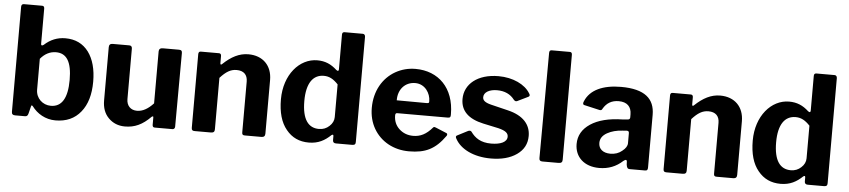

<svg xmlns="http://www.w3.org/2000/svg" viewBox="-44 -1004 5644 1277"><g transform="rotate(5 2778.0 -366.0)"><path d="M143 0C156 0 162 -5 166 -20L178 -68C179 -73 181 -76 183 -76C184 -76 187 -74 190 -71C225 -24 280 10 348 10C420 10 476 -15 516 -65C556 -114 576 -182 576 -268C576 -351 558 -417 522 -466C485 -515 434 -540 367 -540C314 -540 267 -521 227 -484C222 -481 219 -479 216 -479C211 -479 209 -483 209 -491V-724C209 -736 204 -742 194 -742H72C61 -742 55 -735 55 -723V-22C55 -7 62 0 78 0ZM209 -389C238 -424 273 -442 313 -442C384 -442 419 -387 419 -266C419 -145 382 -84 309 -84C254 -84 209 -126 209 -183Z M883 -101C840 -101 813 -129 813 -173V-509C813 -523 807 -530 794 -530H683C667 -530 659 -522 659 -506V-151C659 -102 673 -63 702 -34C731 -5 767 10 812 10C876 10 928 -13 984 -70C987 -72 989 -73 991 -73C992 -73 995 -74 995 -66V-17C995 -6 1000 0 1010 0H1129C1138 0 1145 -7 1145 -18L1147 -509C1147 -524 1142 -530 1126 -530H1018C1001 -530 992 -522 992 -507V-160C956 -121 920 -101 883 -101Z M1384 0C1403 0 1410 -7 1410 -23V-367C1449 -410 1480 -429 1520 -429C1568 -429 1593 -403 1593 -358V-20C1593 -5 1597 0 1612 0H1723C1739 0 1747 -8 1747 -24V-382C1747 -478 1686 -540 1589 -540C1528 -540 1475 -512 1420 -460C1417 -457 1415 -456 1413 -456C1410 -456 1408 -459 1408 -464V-513C1408 -524 1403 -530 1393 -530H1272C1261 -530 1256 -524 1256 -511V-20C1256 -5 1262 0 1277 0Z M2328 0C2345 0 2351 -6 2351 -21V-723C2351 -735 2344 -742 2335 -742H2213C2202 -742 2197 -736 2197 -724V-495C2197 -486 2195 -482 2190 -482C2188 -482 2185 -484 2180 -487C2141 -523 2101 -540 2049 -540C1930 -540 1830 -425 1830 -261C1830 -174 1849 -107 1888 -60C1926 -13 1976 10 2039 10C2103 10 2146 -15 2185 -52C2189 -55 2192 -56 2194 -56C2197 -56 2199 -53 2199 -48V-20C2199 -7 2206 0 2220 0ZM2197 -174C2197 -151 2187 -130 2168 -113C2149 -95 2126 -86 2099 -86C2028 -86 1986 -140 1986 -263C1986 -384 2030 -441 2101 -441C2138 -441 2166 -425 2197 -392Z M2596 -220C2596 -231 2600 -236 2608 -236H2948C2964 -237 2965 -243 2965 -260C2965 -435 2858 -540 2705 -540C2656 -540 2612 -528 2571 -505C2489 -458 2437 -369 2437 -257C2437 -205 2449 -159 2472 -119C2519 -38 2605 10 2708 10C2818 10 2883 -22 2948 -113C2951 -116 2952 -120 2952 -123C2952 -128 2950 -131 2945 -133L2873 -163C2868 -165 2865 -166 2863 -166C2860 -166 2858 -165 2855 -162C2814 -114 2775 -95 2727 -95C2690 -95 2659 -107 2634 -130C2609 -153 2596 -183 2596 -220ZM2598 -321C2598 -322 2598 -323 2598 -324C2598 -395 2644 -446 2711 -446C2777 -446 2814 -386 2814 -334C2814 -322 2812 -320 2797 -320Z M3374 -392C3378 -387 3383 -384 3389 -384C3392 -384 3395 -385 3397 -386L3469 -421C3474 -424 3476 -427 3476 -431C3476 -435 3474 -440 3470 -445C3437 -500 3356 -540 3259 -540C3120 -540 3033 -468 3033 -368C3033 -289 3084 -239 3185 -217L3288 -195C3336 -183 3354 -168 3354 -144C3354 -108 3311 -89 3248 -89C3179 -89 3140 -116 3111 -157C3108 -160 3104 -162 3100 -162C3096 -162 3091 -161 3086 -158L3018 -123C3013 -121 3011 -118 3011 -113C3011 -109 3013 -105 3016 -100C3051 -35 3139 10 3254 10C3325 10 3383 -5 3427 -36C3471 -67 3493 -108 3493 -161C3493 -236 3445 -294 3340 -319L3225 -347C3181 -358 3169 -373 3169 -392C3169 -425 3206 -446 3257 -446C3308 -446 3347 -428 3374 -392Z M3732 -724C3732 -736 3727 -742 3717 -742H3596C3585 -742 3580 -736 3580 -723L3577 -21C3577 -6 3583 0 3599 0H3705C3725 0 3732 -7 3732 -24Z M4135 -51C4142 -56 4147 -59 4150 -59C4155 -59 4157 -56 4158 -50L4159 -28C4162 -9 4167 0 4180 0H4283C4298 0 4302 -6 4302 -22V-373C4302 -480 4236 -540 4077 -540C3956 -540 3871 -501 3839 -424C3836 -418 3835 -413 3835 -409C3835 -403 3838 -399 3844 -398L3944 -375C3947 -374 3950 -374 3953 -374C3959 -374 3963 -377 3966 -384C3989 -424 4023 -444 4070 -444C4125 -444 4155 -415 4155 -363V-342C4155 -333 4148 -328 4140 -328L4104 -325C4014 -323 3943 -305 3892 -271C3841 -237 3815 -192 3815 -136C3815 -49 3878 10 3978 10C4039 10 4091 -10 4135 -51ZM4155 -171C4155 -153 4144 -135 4122 -118C4101 -100 4075 -91 4044 -91C3995 -91 3965 -116 3965 -156C3965 -185 3980 -207 4010 -224C4039 -240 4073 -249 4112 -251L4140 -253C4152 -253 4155 -248 4155 -236Z M4534 0C4553 0 4560 -7 4560 -23V-367C4599 -410 4630 -429 4670 -429C4718 -429 4743 -403 4743 -358V-20C4743 -5 4747 0 4762 0H4873C4889 0 4897 -8 4897 -24V-382C4897 -478 4836 -540 4739 -540C4678 -540 4625 -512 4570 -460C4567 -457 4565 -456 4563 -456C4560 -456 4558 -459 4558 -464V-513C4558 -524 4553 -530 4543 -530H4422C4411 -530 4406 -524 4406 -511V-20C4406 -5 4412 0 4427 0Z M5478 0C5495 0 5501 -6 5501 -21V-723C5501 -735 5494 -742 5485 -742H5363C5352 -742 5347 -736 5347 -724V-495C5347 -486 5345 -482 5340 -482C5338 -482 5335 -484 5330 -487C5291 -523 5251 -540 5199 -540C5080 -540 4980 -425 4980 -261C4980 -174 4999 -107 5038 -60C5076 -13 5126 10 5189 10C5253 10 5296 -15 5335 -52C5339 -55 5342 -56 5344 -56C5347 -56 5349 -53 5349 -48V-20C5349 -7 5356 0 5370 0ZM5347 -174C5347 -151 5337 -130 5318 -113C5299 -95 5276 -86 5249 -86C5178 -86 5136 -140 5136 -263C5136 -384 5180 -441 5251 -441C5288 -441 5316 -425 5347 -392Z"/></g></svg>

Font: Libre Franklin
Style: Bold
Weight: 700
Designer: Pablo Impallari, Rodrigo Fuenzalida
Foundry: Impallari Type
Version: Version 1.002; ttfautohint (v1.5)